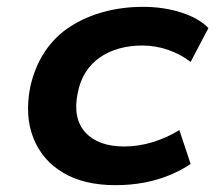

<svg xmlns="http://www.w3.org/2000/svg" viewBox="-20 -531 634 561"><path d="M317 10Q226 10 165 -26Q104 -62 78 -126.5Q52 -191 68 -275Q81 -335 111 -380Q141 -425 185.5 -453.5Q230 -482 284 -496.5Q338 -511 398 -511Q458 -511 509.5 -494.5Q561 -478 589 -449L537 -350Q509 -372 472 -385Q435 -398 396 -398Q360 -398 329 -389.5Q298 -381 273 -364Q248 -347 231 -321Q214 -295 207 -259Q192 -185 229.5 -144Q267 -103 343 -103Q385 -103 427 -116Q469 -129 504 -151L537 -52Q511 -34 476 -19.5Q441 -5 401.5 2.5Q362 10 317 10Z"/></svg>

Font: Nunito Sans 7pt SemiExpanded
Style: Bold Italic
Weight: 700
Width: 6
Italic angle: -9°
Designer: Vernon Adams
Foundry: Vernon Adams
Version: Version 3.101;gftools[0.9.27]